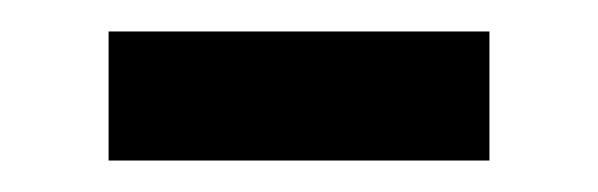

<svg xmlns="http://www.w3.org/2000/svg" viewBox="-20 -358 380 122"><path d="M49 -256V-338H291V-256Z"/></svg>

Font: Noto Sans Gujarati
Style: Regular
Weight: 400
Designer: Jelle Bosma - Monotype Design Team, Universal Thirst
Foundry: Monotype Imaging Inc.
Version: Version 2.102